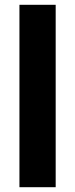

<svg xmlns="http://www.w3.org/2000/svg" viewBox="-20 -831 313 800"><path d="M212 -51V-811H61V-51Z"/></svg>

Font: Noto Sans Tamil UI Condensed ExtraBold
Style: Regular
Weight: 800
Width: 3
Designer: Jelle Bosma - Monotype Design Team
Foundry: Monotype Imaging Inc.
Version: Version 2.004